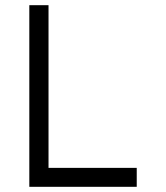

<svg xmlns="http://www.w3.org/2000/svg" viewBox="-20 -720 640 740"><path d="M93 -700V0H507V-73H167V-700Z"/></svg>

Font: Fliege Mono Light
Style: Regular
Weight: 300
Version: Version 0.020;Glyphs 3.3 (3306)